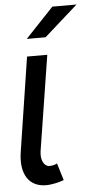

<svg xmlns="http://www.w3.org/2000/svg" viewBox="-58 -842 461 917"><g transform="rotate(-5 172.5 -383.5)"><path d="M229 -807 94 -664H184L345 -807ZM88 -580 18 -127C2 -22 45 40 125 40C155 40 190 31 211 23L186 -59C179 -55 167 -50 150 -50C122 -50 107 -84 113 -124L185 -580Z"/></g></svg>

Font: Smiley Sans Oblique
Style: Regular
Weight: 400
Italic angle: -8°
Designer: oooooohmygosh, Nagisa Chen, Janine Sui, Heda Shi, Jian Li
Foundry: atelierAnchor
Version: Version 2.0.1